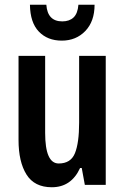

<svg xmlns="http://www.w3.org/2000/svg" viewBox="-20 -778 524 808"><path d="M425 -543V0H337L324 -71H317Q280 10 198 10Q125 10 91.5 -43.5Q58 -97 58 -189V-543H170V-219Q170 -90 227 -90Q278 -90 295.5 -133.5Q313 -177 313 -262V-543ZM378 -758Q378 -688 339 -647.5Q300 -607 240 -607Q180 -607 143.5 -645Q107 -683 106 -758H175Q180 -688 242 -688Q272 -688 289.5 -704.5Q307 -721 310 -758Z"/></svg>

Font: Noto Sans Ethiopic ExtraCondensed SemiBold
Style: Regular
Weight: 600
Width: 2
Designer: Monotype Design Team
Foundry: Monotype Imaging Inc.
Version: Version 2.102; ttfautohint (v1.8.4.7-5d5b)